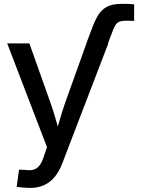

<svg xmlns="http://www.w3.org/2000/svg" viewBox="-20 -750 720 977"><path d="M419.4 -529.3 445.3 -598.1Q460 -639.2 476.8 -668.7Q493.7 -698.2 522 -714.4Q550.3 -730.5 599.6 -730.5Q618.7 -730.5 634.8 -730Q650.9 -729.5 662.6 -728V-643.6Q654.8 -644 641.6 -644.3Q628.4 -644.5 619.6 -644.5Q598.1 -644.5 585.9 -638.9Q573.7 -633.3 566.9 -621.6Q560.1 -609.9 553.2 -591.8L529.3 -529.3ZM64.9 200.7 76.7 113.3 112.8 114.7Q134.3 118.2 150.9 113.3Q167.5 108.4 179.9 93.3Q192.4 78.1 201.2 51.3L219.2 -1L16.6 -529.3H129.4L234.4 -233.9Q250.5 -189 263.2 -144Q275.9 -99.1 289.1 -54.2H258.8Q272 -99.1 285.2 -144.3Q298.3 -189.5 314 -233.9L419.9 -529.3H531.2L295.9 84Q280.3 124 257.6 151.1Q234.9 178.2 204.3 192.1Q173.8 206.1 134.8 206.1Q114.3 206.1 96.2 204.3Q78.1 202.6 64.9 200.7Z"/></svg>

Font: Inter 24pt Medium
Style: Regular
Weight: 500
Designer: Rasmus Andersson
Foundry: rsms
Version: Version 4.001;git-66647c0bb